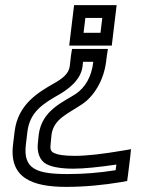

<svg xmlns="http://www.w3.org/2000/svg" viewBox="-20 -529 573 749"><path d="M238 200C310 200 383 193 455 181L476 177L479 156L488 83L491 53L462 58C380 72 318 79 272 79C230 79 205 75 189 67C177 60 175 53 178 27L181 -3C189 -66 247 -86 301 -123C347 -154 385 -216 394 -289L397 -313L401 -338H376H286H261L257 -313L252 -270C248 -240 221 -221 191 -204C130 -169 50 -123 37 -16L31 34C14 167 109 200 238 200ZM245 150C123 150 69 131 81 34L87 -16C97 -95 151 -126 212 -161C244 -180 295 -215 302 -270L304 -288H344C337 -227 311 -187 276 -163C228 -131 143 -100 131 -3L128 27C123 64 135 98 161 111C183 123 220 129 266 129C308 129 365 123 434 113L431 135C368 145 307 150 245 150ZM266 -484 253 -376 250 -351H275H391H416L419 -376L432 -484L435 -509H410H294H269L266 -484ZM313 -459H379L372 -401H306L313 -459Z"/></svg>

Font: Gamestation Text Outline
Style: Italic
Weight: 400
Designer: Jonas Hecksher
Foundry: Jonas Hecksher, Playtypeª, e-types AS
Version: Version 1.003